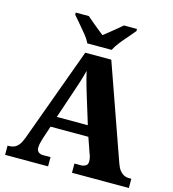

<svg xmlns="http://www.w3.org/2000/svg" viewBox="-132 -1040 1036 1148"><g transform="rotate(15 386.0 -465.5)"><path d="M6 0V-57H15Q32 -57 46.5 -63Q61 -69 73.5 -84Q86 -99 97 -128L311 -714H472L679 -127Q688 -101 700 -86Q712 -71 726.5 -64Q741 -57 758 -57H772V0H420V-57H460Q475 -57 488.5 -64.5Q502 -72 502 -92Q502 -101 500.5 -110Q499 -119 496.5 -126.5Q494 -134 492 -138L459 -233H225L199 -155Q197 -147 193.5 -136Q190 -125 188 -113.5Q186 -102 186 -93Q186 -76 196.5 -66.5Q207 -57 226 -57H272V0ZM246 -299H438L383 -478Q377 -498 370.5 -520Q364 -542 358 -565.5Q352 -589 347 -611Q342 -590 335 -567Q328 -544 321 -522Q314 -500 307 -480ZM308 -771Q298 -794 276.5 -820.5Q255 -847 232.5 -873Q210 -899 194 -918V-931H275Q287 -921 306.5 -904Q326 -887 347 -870.5Q368 -854 383 -842Q398 -854 419 -870.5Q440 -887 460 -904Q480 -921 492 -931H573V-918Q558 -899 535 -873Q512 -847 491 -820.5Q470 -794 459 -771Z"/></g></svg>

Font: Noto Serif Bengali ExtraBold
Style: Regular
Weight: 800
Designer: Juan Bruce, Universal Thirst, Indian Type Foundry and the Monotype Design Team.
Foundry: Monotype Imaging Inc.
Version: Version 2.003